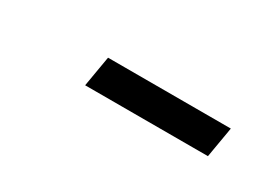

<svg xmlns="http://www.w3.org/2000/svg" viewBox="-7 -822 600 413"><g transform="rotate(30 293.0 -615.0)"><path d="M180 -577H485L498 -653H193Z"/></g></svg>

Font: Uncut Sans Medium
Style: Italic
Weight: 500
Italic angle: -10°
Designer: Kasper Nordkvist
Foundry: Uncut Type
Version: Version 1.111;FEAKit 1.0